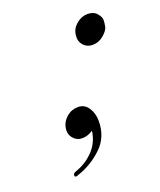

<svg xmlns="http://www.w3.org/2000/svg" viewBox="-86 -349 426 511"><g transform="rotate(-20 127.5 -94.0)"><path d="M172 -251Q174 -268 188.5 -280Q203 -292 220 -292Q237 -292 246 -281.5Q255 -271 255 -263Q255 -255 253 -244.5Q251 -234 237 -222Q223 -210 206 -210Q189 -210 179 -222Q169 -234 172 -251ZM151 -14Q151 31 120.5 60Q90 89 51 102Q47 104 43.5 104Q40 104 40 99Q40 94 48 91Q78 81 99.5 58.5Q121 36 125 4Q110 14 94.5 14Q79 14 69 2Q59 -10 62 -27Q65 -44 79 -56Q93 -68 111.5 -68Q130 -68 140.5 -52Q151 -36 151 -14Z"/></g></svg>

Font: Great Vibes
Style: Regular
Weight: 400
Designer: Robert E. Leuschke
Foundry: Robert E. Leuschke
Version: Version 1.001